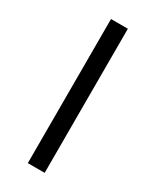

<svg xmlns="http://www.w3.org/2000/svg" viewBox="-172 -700 609 750"><g transform="rotate(30 132.5 -325.0)"><path d="M94 0V-650H170V0Z"/></g></svg>

Font: Arsenal SC
Style: Regular
Weight: 400
Designer: Andrij Shevchenko
Foundry: Stairsfor
Version: Version 2.001; ttfautohint (v1.8.4.7-5d5b)